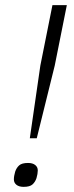

<svg xmlns="http://www.w3.org/2000/svg" viewBox="-20 -718 286 747"><path d="M96 -180 137 -463 184 -698H240L193 -463L123 -180ZM72 9Q54 9 44 1Q34 -7 34 -20Q34 -33 39 -50Q44 -65 54.5 -74.5Q65 -84 89 -84Q107 -84 117 -76Q127 -68 127 -55Q127 -42 122 -25Q117 -10 106.5 -0.5Q96 9 72 9Z"/></svg>

Font: IBM Plex Sans Cond Light
Style: Italic
Weight: 300
Width: 3
Italic angle: -11°
Designer: Mike Abbink, Paul van der Laan, Pieter van Rosmalen
Foundry: Bold Monday
Version: Version 1.3